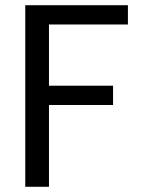

<svg xmlns="http://www.w3.org/2000/svg" viewBox="-20 -717 544 737"><path d="M77 0V-697H471V-623H168V-388H414V-314H168V0Z"/></svg>

Font: SVN-Poppins
Style: Regular
Weight: 400
Designer: Ninad Kale (Devanagari), Jonny Pinhorn (Latin)
Foundry: Indian Type Foundry
Version: Version 3.002 2017